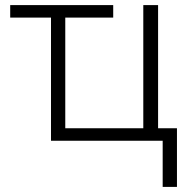

<svg xmlns="http://www.w3.org/2000/svg" viewBox="-20 -552 736 753"><path d="M618 181V0H180V-483H20V-532H424V-483H236V-49H542V-532H600V-49H674V181Z"/></svg>

Font: BC Sans Light
Style: Regular
Weight: 300
Designer: Monotype Design Team
Foundry: Monotype Imaging Inc.
Version: Version 2.000;GOOG;noto-source:20170915:90ef993387c0